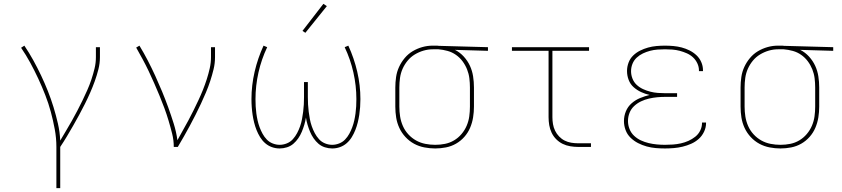

<svg xmlns="http://www.w3.org/2000/svg" viewBox="-20 -766 4390 1001"><path d="M274 215V0Q274 -46 265.5 -92Q257 -138 245 -182.5Q233 -227 216 -270.5Q199 -314 179.5 -356Q160 -398 138 -438.5Q116 -479 90 -517L107 -528Q132 -491 153.5 -452Q175 -413 194 -373Q213 -333 229.5 -291.5Q246 -250 259 -207.5Q272 -165 282 -121.5Q292 -78 294 -33Q309 -59 324.5 -84.5Q340 -110 354.5 -136Q369 -162 383 -188.5Q397 -215 410 -242Q423 -269 435 -296Q447 -323 456.5 -351.5Q466 -380 473 -409Q480 -438 480 -468V-520H501V-468Q501 -436 493 -404.5Q485 -373 474 -342.5Q463 -312 450 -282.5Q437 -253 422.5 -224Q408 -195 392.5 -166.5Q377 -138 361 -110Q345 -82 328.5 -54.5Q312 -27 294 0V215Z M886 0Q886 -35 877.5 -69Q869 -103 859 -136.5Q849 -170 837 -202.5Q825 -235 811.5 -267.5Q798 -300 784 -332Q770 -364 755 -395.5Q740 -427 723.5 -457.5Q707 -488 690 -518L707 -528Q730 -490 750.5 -450.5Q771 -411 789.5 -370.5Q808 -330 825 -289Q842 -248 857 -206.5Q872 -165 885.5 -122Q899 -79 905 -35Q919 -61 933.5 -86.5Q948 -112 962 -138Q976 -164 989 -190.5Q1002 -217 1014.5 -243.5Q1027 -270 1038 -297.5Q1049 -325 1058 -353Q1067 -381 1073.5 -410Q1080 -439 1080 -468V-520H1101V-468Q1101 -436 1093.5 -405Q1086 -374 1076 -343.5Q1066 -313 1053.5 -283.5Q1041 -254 1027.5 -225Q1014 -196 999.5 -167.5Q985 -139 970 -111Q955 -83 939 -55Q923 -27 907 0Z M1438 8Q1417 8 1397.5 1Q1378 -6 1362.5 -19.5Q1347 -33 1336 -51Q1325 -69 1317.5 -88Q1310 -107 1305 -127Q1300 -147 1297 -167Q1294 -187 1292.5 -207.5Q1291 -228 1291 -249Q1291 -321 1307.5 -392Q1324 -463 1354 -528L1373 -520Q1343 -457 1327.5 -388Q1312 -319 1312 -249Q1312 -230 1313 -211.5Q1314 -193 1316.5 -174.5Q1319 -156 1323 -138Q1327 -120 1333.5 -102.5Q1340 -85 1349 -68.5Q1358 -52 1371 -38.5Q1384 -25 1402 -18Q1420 -11 1438 -11Q1457 -11 1475.5 -18.5Q1494 -26 1507 -40.5Q1520 -55 1529 -72Q1538 -89 1544.5 -107.5Q1551 -126 1554.5 -145Q1558 -164 1560.5 -183Q1563 -202 1564 -221.5Q1565 -241 1565 -260V-338H1585V-260Q1585 -241 1586 -221.5Q1587 -202 1589.5 -183Q1592 -164 1595.5 -145Q1599 -126 1605.5 -107.5Q1612 -89 1621 -72Q1630 -55 1643 -40.5Q1656 -26 1674.5 -18.5Q1693 -11 1712 -11Q1730 -11 1748 -18Q1766 -25 1779 -38.5Q1792 -52 1801 -68.5Q1810 -85 1816.5 -102.5Q1823 -120 1827 -138Q1831 -156 1833.5 -174.5Q1836 -193 1837 -211.5Q1838 -230 1838 -249Q1838 -319 1822.5 -388Q1807 -457 1777 -520L1796 -528Q1826 -463 1842.5 -392Q1859 -321 1859 -249Q1859 -228 1857.5 -207.5Q1856 -187 1853 -167Q1850 -147 1845 -127Q1840 -107 1832.5 -88Q1825 -69 1814 -51Q1803 -33 1787.5 -19.5Q1772 -6 1752.5 1Q1733 8 1712 8Q1712 8 1712 8Q1712 8 1712 8Q1693 8 1674 2Q1655 -4 1640.5 -16.5Q1626 -29 1615 -45Q1604 -61 1596.5 -79Q1589 -97 1583.5 -115.5Q1578 -134 1575 -153Q1572 -134 1566.5 -115.5Q1561 -97 1553.5 -79Q1546 -61 1535 -45Q1524 -29 1509.5 -16.5Q1495 -4 1476 2Q1457 8 1438 8Q1438 8 1438 8Q1438 8 1438 8ZM1572 -595 1557 -605 1666 -746 1684 -734Z M2249 8Q2221 8 2192.5 2.5Q2164 -3 2139 -16.5Q2114 -30 2094 -51.5Q2074 -73 2062 -99Q2050 -125 2045.5 -153Q2041 -181 2041 -210V-310Q2041 -337 2045 -364.5Q2049 -392 2060.5 -417Q2072 -442 2090 -463.5Q2108 -485 2131.5 -499Q2155 -513 2181.5 -520.5Q2208 -528 2236 -528Q2239 -528 2242.5 -528Q2246 -528 2250 -528Q2255 -528 2259 -528Q2263 -528 2268 -527L2524 -520V-501L2352 -506Q2378 -493 2398 -471Q2418 -449 2430 -423Q2442 -397 2446.5 -368Q2451 -339 2451 -310V-210Q2451 -182 2446.5 -154Q2442 -126 2431 -100Q2420 -74 2401 -52.5Q2382 -31 2357.5 -17Q2333 -3 2305 2.5Q2277 8 2249 8ZM2249 -11Q2275 -11 2300 -16Q2325 -21 2347 -34Q2369 -47 2386 -67Q2403 -87 2413 -110.5Q2423 -134 2426.5 -159Q2430 -184 2430 -210V-310Q2430 -334 2427 -358Q2424 -382 2415 -404.5Q2406 -427 2391.5 -446.5Q2377 -466 2357 -480Q2337 -494 2313.5 -500.5Q2290 -507 2266 -509H2250Q2247 -509 2243.5 -509Q2240 -509 2237 -509Q2212 -509 2188 -502Q2164 -495 2142.5 -482Q2121 -469 2105 -449.5Q2089 -430 2079 -407.5Q2069 -385 2065.5 -360Q2062 -335 2062 -310V-210Q2062 -184 2066 -158.5Q2070 -133 2080.5 -109Q2091 -85 2109 -65.5Q2127 -46 2149.5 -33.5Q2172 -21 2197.5 -16Q2223 -11 2249 -11Z M2994 0Q2974 0 2953 -3.5Q2932 -7 2913.5 -16Q2895 -25 2880 -40Q2865 -55 2856 -74Q2847 -93 2843.5 -113.5Q2840 -134 2840 -155V-501H2649V-520H3051V-501H2860V-155Q2860 -137 2863 -119Q2866 -101 2874 -84.5Q2882 -68 2895 -54.5Q2908 -41 2924 -33Q2940 -25 2958 -22Q2976 -19 2994 -19H3061V0Z M3447 8Q3423 8 3399 6Q3375 4 3351.5 -2.5Q3328 -9 3306.5 -20Q3285 -31 3267.5 -48Q3250 -65 3241.5 -88Q3233 -111 3233 -135Q3233 -161 3243 -185.5Q3253 -210 3273 -227.5Q3293 -245 3317.5 -255Q3342 -265 3367 -271Q3344 -276 3322.5 -286Q3301 -296 3283.5 -311.5Q3266 -327 3257.5 -349.5Q3249 -372 3249 -396Q3249 -418 3257 -439.5Q3265 -461 3281 -476.5Q3297 -492 3317 -502Q3337 -512 3358.5 -518Q3380 -524 3402.5 -526Q3425 -528 3447 -528Q3469 -528 3491 -526Q3513 -524 3534 -518.5Q3555 -513 3575 -503Q3595 -493 3611 -478Q3627 -463 3636 -442.5Q3645 -422 3645 -400Q3645 -398 3645 -397Q3645 -396 3645 -395H3624Q3624 -396 3624 -397Q3624 -398 3624 -399Q3624 -418 3615.5 -436Q3607 -454 3593 -467Q3579 -480 3561 -488Q3543 -496 3524 -501Q3505 -506 3485.5 -507.5Q3466 -509 3447 -509Q3427 -509 3407.5 -507.5Q3388 -506 3369 -501Q3350 -496 3332 -487.5Q3314 -479 3299.5 -465.5Q3285 -452 3277.5 -433.5Q3270 -415 3270 -395Q3270 -375 3277.5 -356Q3285 -337 3299.5 -323.5Q3314 -310 3332.5 -301.5Q3351 -293 3370.5 -288Q3390 -283 3410 -281.5Q3430 -280 3450 -280H3510V-261H3450Q3428 -261 3406.5 -259Q3385 -257 3363.5 -252Q3342 -247 3322 -237.5Q3302 -228 3286 -213Q3270 -198 3262 -177.5Q3254 -157 3254 -135Q3254 -114 3262 -93.5Q3270 -73 3286 -58Q3302 -43 3321.5 -34Q3341 -25 3362 -20Q3383 -15 3404.5 -13Q3426 -11 3447 -11Q3468 -11 3488.5 -12.5Q3509 -14 3529.5 -18.5Q3550 -23 3569 -31.5Q3588 -40 3604.5 -53Q3621 -66 3630.5 -85Q3640 -104 3640 -125Q3640 -125 3640 -125.5Q3640 -126 3640 -127H3661Q3661 -126 3661 -125.5Q3661 -125 3661 -124Q3661 -101 3650.5 -79Q3640 -57 3622.5 -41.5Q3605 -26 3583.5 -16.5Q3562 -7 3539.5 -1.5Q3517 4 3493.5 6Q3470 8 3447 8Z M4049 8Q4021 8 3992.5 2.5Q3964 -3 3939 -16.5Q3914 -30 3894 -51.5Q3874 -73 3862 -99Q3850 -125 3845.5 -153Q3841 -181 3841 -210V-310Q3841 -337 3845 -364.5Q3849 -392 3860.5 -417Q3872 -442 3890 -463.5Q3908 -485 3931.5 -499Q3955 -513 3981.5 -520.5Q4008 -528 4036 -528Q4039 -528 4042.5 -528Q4046 -528 4050 -528Q4055 -528 4059 -528Q4063 -528 4068 -527L4324 -520V-501L4152 -506Q4178 -493 4198 -471Q4218 -449 4230 -423Q4242 -397 4246.5 -368Q4251 -339 4251 -310V-210Q4251 -182 4246.5 -154Q4242 -126 4231 -100Q4220 -74 4201 -52.5Q4182 -31 4157.5 -17Q4133 -3 4105 2.5Q4077 8 4049 8ZM4049 -11Q4075 -11 4100 -16Q4125 -21 4147 -34Q4169 -47 4186 -67Q4203 -87 4213 -110.5Q4223 -134 4226.5 -159Q4230 -184 4230 -210V-310Q4230 -334 4227 -358Q4224 -382 4215 -404.5Q4206 -427 4191.5 -446.5Q4177 -466 4157 -480Q4137 -494 4113.5 -500.5Q4090 -507 4066 -509H4050Q4047 -509 4043.5 -509Q4040 -509 4037 -509Q4012 -509 3988 -502Q3964 -495 3942.5 -482Q3921 -469 3905 -449.5Q3889 -430 3879 -407.5Q3869 -385 3865.5 -360Q3862 -335 3862 -310V-210Q3862 -184 3866 -158.5Q3870 -133 3880.5 -109Q3891 -85 3909 -65.5Q3927 -46 3949.5 -33.5Q3972 -21 3997.5 -16Q4023 -11 4049 -11Z"/></svg>

Font: Zed Sans Thin Extended
Style: Regular
Weight: 100
Width: 7
Designer: Belleve Invis
Foundry: Belleve Invis
Version: Version 1.0.0; ttfautohint (v1.8.4)